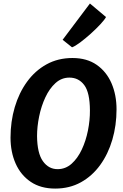

<svg xmlns="http://www.w3.org/2000/svg" viewBox="-20 -1094 718 1122"><path d="M302.5 8Q218 8 159.8 -31.2Q101.5 -70.5 71.5 -138Q41.5 -205.5 41.5 -290Q41.5 -383.5 66.2 -467.5Q91 -551.5 138 -616.2Q185 -681 252 -718Q319 -755 403.5 -755Q488 -755 545.2 -715Q602.5 -675 631.8 -607Q661 -539 661 -455Q661 -361.5 636.5 -277.8Q612 -194 565.5 -129.8Q519 -65.5 452.8 -28.8Q386.5 8 302.5 8ZM316.5 -105.5Q363 -105.5 398.5 -137.2Q434 -169 458 -220.2Q482 -271.5 494 -331.8Q506 -392 505.5 -449Q505 -553.5 472.2 -597Q439.5 -640.5 385.5 -640.5Q339.5 -640.5 304.2 -608.5Q269 -576.5 245 -525Q221 -473.5 208.8 -413.8Q196.5 -354 196.5 -298.5Q197.5 -198.5 230.8 -152Q264 -105.5 316.5 -105.5ZM401 -817.5 346 -861.5 505.5 -1073.5 599.5 -994.5Q592 -979.5 567.2 -952.8Q542.5 -926 510.5 -897.2Q478.5 -868.5 448.8 -846.2Q419 -824 401 -817.5Z"/></svg>

Font: Merriweather Sans Italic
Style: Bold
Weight: 700
Italic angle: -7.5°
Designer: Eben Sorkin
Foundry: Eben Sorkin
Version: Version 1.008; ttfautohint (v1.7.19-72a1) -l 8 -r 50 -G 200 